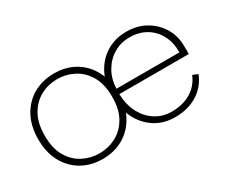

<svg xmlns="http://www.w3.org/2000/svg" viewBox="-89 -751 1180 1001"><g transform="rotate(-30 501.5 -250.0)"><path d="M292 7Q222 7 167.5 -24Q113 -55 81.5 -112.5Q50 -170 50 -250Q50 -329 81.5 -387Q113 -445 168 -476Q223 -507 292 -507Q362 -507 416 -476Q470 -445 501.5 -387Q533 -329 533 -250Q533 -170 501.5 -112.5Q470 -55 415.5 -24Q361 7 292 7ZM291 -27Q344 -27 390.5 -51Q437 -75 466 -124.5Q495 -174 495 -250Q495 -327 466 -376Q437 -425 390.5 -449Q344 -473 292 -473Q239 -473 193 -449Q147 -425 118 -375.5Q89 -326 89 -250Q89 -173 117.5 -124Q146 -75 192.5 -51Q239 -27 291 -27ZM728 7Q659 7 607 -26.5Q555 -60 525.5 -119Q496 -178 496 -255Q496 -329 525.5 -386Q555 -443 607.5 -475Q660 -507 727 -507Q793 -507 843.5 -478Q894 -449 923.5 -399.5Q953 -350 952 -286Q952 -278 952.5 -266.5Q953 -255 952 -243H534Q536 -179 561 -130.5Q586 -82 629 -54.5Q672 -27 727 -27Q794 -27 842.5 -56.5Q891 -86 913 -140L944 -127Q918 -63 861.5 -28Q805 7 728 7ZM914 -275Q915 -333 892 -377.5Q869 -422 826.5 -447.5Q784 -473 727 -473Q674 -473 631.5 -447.5Q589 -422 563 -377Q537 -332 535 -275Z"/></g></svg>

Font: Albert Sans ExtraLight
Style: Regular
Weight: 250
Designer: Andreas Rasmussen
Foundry: a.Foundry
Version: Version 1.025